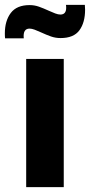

<svg xmlns="http://www.w3.org/2000/svg" viewBox="-38 -772 371 792"><path d="M70 -529H225V0H70ZM-18 -634Q-18 -686 6.5 -718.5Q31 -751 84 -751Q104 -751 122.5 -744.5Q141 -738 165 -727Q178 -721 190 -716.5Q202 -712 211 -712Q235 -712 235 -740Q235 -748 234 -752H312L313 -732Q313 -679 289.5 -647Q266 -615 212 -615Q191 -615 172.5 -621.5Q154 -628 130 -639Q117 -645 105 -649.5Q93 -654 84 -654Q56 -654 60 -614H-17Q-18 -621 -18 -634Z"/></svg>

Font: Be Vietnam ExtraBold
Style: Regular
Weight: 800
Designer: Gabriel Lam
Foundry: TypeRant
Version: Version 4.000